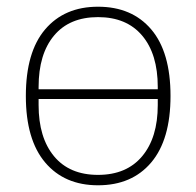

<svg xmlns="http://www.w3.org/2000/svg" viewBox="-20 -540 585 572"><path d="M272 12Q172 12 114.5 -56Q57 -124 57 -254Q57 -385 114.5 -452.5Q172 -520 272 -520Q373 -520 430.5 -452.5Q488 -385 488 -254Q488 -124 430.5 -56Q373 12 272 12ZM272 -19Q357 -19 403.5 -74.5Q450 -130 450 -227V-245H95V-227Q95 -130 141 -74.5Q187 -19 272 -19ZM95 -274H450V-281Q450 -379 403.5 -434Q357 -489 272 -489Q187 -489 141 -434Q95 -379 95 -281Z"/></svg>

Font: IBM Plex Sans ExtLt
Style: Regular
Weight: 200
Designer: Mike Abbink, Paul van der Laan, Pieter van Rosmalen
Foundry: Bold Monday
Version: Version 3.005